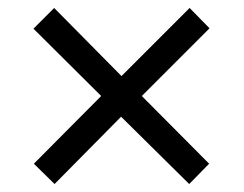

<svg xmlns="http://www.w3.org/2000/svg" viewBox="-20 -594 612 482"><path d="M456 -574 506 -523 336 -353 505 -183 455 -132 284 -301 117 -132 65 -183 234 -353 64 -522 116 -574 285 -403Z"/></svg>

Font: Noto IKEA Latin
Style: Regular
Weight: 400
Designer: Monotype Design Team
Foundry: Monotype Imaging Inc.
Version: Version 1.0